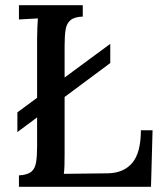

<svg xmlns="http://www.w3.org/2000/svg" viewBox="-20 -720 627 740"><path d="M47 -211V-287L405 -551V-477ZM53 0V-44Q86 -46 100.5 -58Q115 -70 119 -94Q123 -118 123 -155V-571Q123 -593 124 -613.5Q125 -634 126 -649Q109 -648 89 -647Q69 -646 53 -645V-700H299V-656Q267 -655 252 -642.5Q237 -630 233 -606.5Q229 -583 229 -545V-131Q229 -104 228.5 -83.5Q228 -63 226 -50L395 -52Q457 -53 490 -92.5Q523 -132 523 -218H568L562 0Z"/></svg>

Font: Lora Medium
Style: Regular
Weight: 500
Designer: Olga Karpushina, Alexei Vanyashin (Cyrillic)
Foundry: Cyreal
Version: Version 3.004